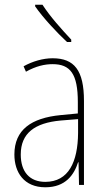

<svg xmlns="http://www.w3.org/2000/svg" viewBox="-20 -784 450 814"><path d="M160 -764H129V-757C163 -708 221 -646 264 -606H282V-616C241 -660 193 -713 160 -764ZM203 -537C162 -537 118 -524 80 -503L90 -480C133 -504 170 -512 203 -512C278 -512 310 -471 310 -351V-303L237 -296C113 -284 41 -234 41 -129C41 -53 82 10 172 10C258 10 294 -43 311 -96H313L315 0H336V-356C336 -486 295 -537 203 -537ZM237 -273 311 -279V-220C310 -98 271 -13 172 -13C106 -13 68 -55 68 -129C68 -219 127 -263 237 -273Z"/></svg>

Font: Noto Sans Myanmar UI Condensed Thin
Style: Regular
Weight: 100
Width: 3
Designer: Monotype Design Team
Foundry: Monotype Imaging Inc.
Version: Version 2.103